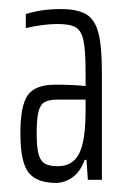

<svg xmlns="http://www.w3.org/2000/svg" viewBox="-20 -716 298 424"><path d="M25 -422Q25 -483 41.5 -506Q58 -529 102 -529Q142 -529 169 -526V-554Q169 -604 164.5 -626Q160 -648 147.5 -655.5Q135 -663 107 -663Q76 -663 37 -654V-685Q72 -696 114 -696Q150 -696 169.5 -685Q189 -674 197 -644.5Q205 -615 205 -557V-319H174L171 -363H167Q158 -338 141.5 -325.5Q125 -313 105 -312Q61 -312 43 -335Q25 -358 25 -422ZM159 -387Q169 -415 169 -473V-496H107Q88 -496 78.5 -490.5Q69 -485 65 -469.5Q61 -454 61 -422Q61 -391 65 -376Q69 -361 78.5 -355Q88 -349 108 -349Q146 -349 159 -387Z"/></svg>

Font: Saira Ultra Condensed ExLight
Style: Regular
Weight: 200
Width: 1
Designer: Hector Gatti with collaboration of the Omnibus-Type team
Foundry: Omnibus-Type
Version: Version 1.001; ttfautohint (v1.8)